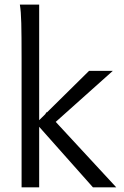

<svg xmlns="http://www.w3.org/2000/svg" viewBox="-20 -801 529 821"><path d="M72.3 -551.8Q72.3 -651.4 71 -702.1Q69.8 -752.9 64.9 -781.2H147.5V-287.1L173.3 -312.5L179.2 -321.8L180.7 -320.3L360.8 -498H462.4L218.3 -279.8L477.1 0H377.4L147.5 -258.8V0H72.3Z"/></svg>

Font: Lesson One Light
Style: Regular
Weight: 300
Designer: But Ko, Victor Gaultney, Annie Olsen, Julie Remington, Don Collingsworth, Eric Hays, Becca Hirsbrunner
Version: Version 1.100